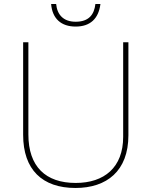

<svg xmlns="http://www.w3.org/2000/svg" viewBox="-20 -924 752 954"><path d="M479 -904H454C448 -851 421 -816 356 -816C295 -816 264 -851 259 -904H234C240 -831 284 -792 356 -792C428 -792 470 -831 479 -904ZM618 -252V-714H592V-244C592 -92 498 -15 356 -15C207 -15 121 -96 121 -256V-714H95V-254C95 -81 190 10 355 10C510 10 618 -74 618 -252Z"/></svg>

Font: Noto Sans Arabic Thin
Style: Regular
Weight: 100
Designer: Monotype Design Team, Nadine Chahine, Nizar Qandah and Khaled Hosny
Foundry: Monotype Imaging Inc.
Version: Version 2.012